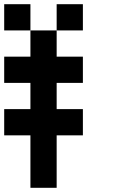

<svg xmlns="http://www.w3.org/2000/svg" viewBox="-20 -895 540 915"><path d="M0 -250V-375H125V-500H0V-625H125V-750H250V-625H375V-500H250V-375H375V-250H250V0H125V-250ZM0 -750V-875H125V-750ZM250 -750V-875H375V-750Z"/></svg>

Font: GalmuriMono7 Regular
Style: Regular
Weight: 400
Designer: Lee Minseo (quiple)
Version: Version 2.399;hotconv 1.1.1;makeotfexe 2.6.0 DEVELOPMENT